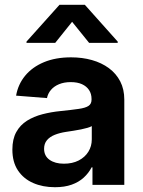

<svg xmlns="http://www.w3.org/2000/svg" viewBox="-20 -780 602 810"><path d="M211.9 9.8Q160.2 9.8 119.6 -8.1Q79.1 -25.9 55.7 -61Q32.2 -96.2 32.2 -148.9Q32.2 -193.4 48.8 -223.1Q65.4 -252.9 94 -270.8Q122.6 -288.6 159.2 -298.1Q195.8 -307.6 235.8 -311.5Q283.2 -316.4 312 -320.6Q340.8 -324.7 353.5 -333.3Q366.2 -341.8 366.2 -359.4V-362.3Q366.2 -384.3 355.7 -400.1Q345.2 -416 325.9 -424.8Q306.6 -433.6 278.3 -433.6Q250.5 -433.6 229.2 -424.8Q208 -416 195.1 -400.9Q182.1 -385.7 178.2 -366.2L47.9 -376.5Q56.2 -424.3 86.2 -460.7Q116.2 -497.1 165.3 -517.6Q214.4 -538.1 279.8 -538.1Q327.1 -538.1 367.9 -526.6Q408.7 -515.1 439.5 -492.4Q470.2 -469.7 487.3 -436.5Q504.4 -403.3 504.4 -359.9V0H370.1V-74.2H366.7Q354 -49.8 333.3 -30.8Q312.5 -11.7 282.5 -1Q252.4 9.8 211.9 9.8ZM249.5 -89.4Q285.6 -89.4 312 -103Q338.4 -116.7 352.8 -139.9Q367.2 -163.1 367.2 -191.9V-248Q360.8 -244.1 348.9 -240.7Q336.9 -237.3 321.8 -234.1Q306.6 -231 290.3 -228.5Q273.9 -226.1 258.3 -223.6Q232.4 -219.7 211.4 -211.4Q190.4 -203.1 178.2 -188.7Q166 -174.3 166 -152.3Q166 -122.1 189.2 -105.7Q212.4 -89.4 249.5 -89.4ZM356 -599.1 284.2 -688 212.9 -599.1H91.8V-604.5L231 -759.8H337.9L476.6 -604.5V-599.1Z"/></svg>

Font: Inter Cardless Tabular Bold
Style: Bold
Weight: 700
Designer: Rasmus Andersson
Foundry: rsms
Version: Version 4.000;git-4fc901f